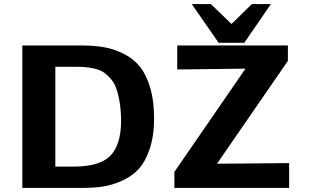

<svg xmlns="http://www.w3.org/2000/svg" viewBox="-20 -917 1506 937"><path d="M916 -897H1009L1110 -800L1209 -897H1302L1172 -708H1047ZM831 0V-78L1178 -582L845 -578V-695H1385V-620L1039 -118L1391 -121V0ZM89 0V-695H381Q442 -695 491 -686Q540 -677 586.5 -653Q633 -629 664 -590Q695 -551 713.5 -487.5Q732 -424 732 -340Q732 -254 710.5 -190.5Q689 -127 656 -91.5Q623 -56 574.5 -34.5Q526 -13 481.5 -6.5Q437 0 382 0ZM250 -104H340Q464 -104 516.5 -155Q569 -206 571 -321Q571 -375 564 -417.5Q557 -460 546.5 -488Q536 -516 517.5 -536Q499 -556 482 -566.5Q465 -577 439.5 -582.5Q414 -588 395.5 -589.5Q377 -591 349 -591H250Z"/></svg>

Font: Coval
Style: Black
Weight: 1000
Foundry: Context Ltd
Version: Version 001.000